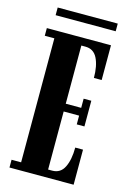

<svg xmlns="http://www.w3.org/2000/svg" viewBox="-123 -870 629 931"><g transform="rotate(15 191.5 -405.0)"><path d="M22 0V-39H70V-661.5H22V-700H344V-525.5H305Q305 -586.5 286.2 -624Q267.5 -661.5 226 -661.5H205.5V-369.5H283V-415.5H321.5V-286.5H283V-330.5H205.5V-39H226Q267.5 -39 286.2 -77Q305 -115 305 -176H344V0ZM47 -771.5V-810H348.5V-771.5Z"/></g></svg>

Font: Imbue 10pt ExtraBold
Style: Regular
Weight: 800
Designer: Tyler Finck
Foundry: Etcetera Type Company
Version: Version 1.102; ttfautohint (v1.8.3)